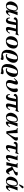

<svg xmlns="http://www.w3.org/2000/svg" viewBox="3540 -4310 1017 8138"><g transform="rotate(90 4049.0 -241.5)"><path d="M652 -149Q577 -1 490 15Q479 18 465.5 19Q452 20 436 12Q420 4 415 -15Q409 -35 422.5 -70.5Q436 -106 470 -176Q444 -133 423.5 -105Q403 -77 373.5 -46Q344 -15 309.5 0.5Q275 16 235 16Q192 16 157 3.5Q122 -9 101.5 -29Q81 -49 66 -75Q51 -101 47 -128Q43 -155 41 -180.5Q39 -206 45 -225Q67 -329 137 -404.5Q207 -480 314 -488Q396 -494 424 -439Q452 -384 435 -277L486 -479Q503 -476 546 -475Q589 -474 626 -480Q607 -450 564.5 -332Q522 -214 511 -158Q511 -157 508 -145.5Q505 -134 504 -128.5Q503 -123 502 -112Q501 -101 503.5 -95Q506 -89 511.5 -82.5Q517 -76 527 -73Q550 -67 582 -98Q614 -129 627 -161ZM398 -223Q407 -264 410 -298Q413 -332 410 -370Q407 -408 385.5 -428.5Q364 -449 325 -445Q232 -433 189 -213Q171 -128 188.5 -71Q206 -14 251 -14Q292 -14 334 -68.5Q376 -123 398 -223Z M1484 -524Q1481 -515 1476 -500.5Q1471 -486 1461 -455Q1451 -424 1444 -403.5Q1437 -383 1437 -384Q1419 -396 1387.5 -402Q1356 -408 1334 -408L1311 -409Q1285 -304 1260 -198Q1242 -114 1247 -85.5Q1252 -57 1285 -58Q1324 -60 1377 -155L1404 -142Q1383 -102 1360 -72Q1337 -42 1320 -27Q1303 -12 1282 -2Q1261 8 1253 9.5Q1245 11 1230 14Q1214 16 1193.5 15.5Q1173 15 1152 0Q1131 -15 1126 -41Q1123 -53 1123 -68.5Q1123 -84 1124 -97Q1125 -110 1129 -131.5Q1133 -153 1135.5 -165.5Q1138 -178 1144.5 -206Q1151 -234 1154 -246Q1163 -287 1179.5 -344.5Q1196 -402 1198 -410L1044 -411Q1032 -318 1017 -246Q1014 -233 1009 -205.5Q1004 -178 1001.5 -165.5Q999 -153 993.5 -131.5Q988 -110 984 -97Q980 -84 973 -68.5Q966 -53 958 -41Q934 -3 894 9Q854 21 829 14Q789 4 771 -11Q728 -48 720 -142L755 -155Q761 -112 775.5 -85Q790 -58 805 -59Q839 -60 855.5 -87.5Q872 -115 889 -198L933 -411Q926 -413 915 -414Q904 -415 877 -410.5Q850 -406 833 -390Q823 -382 816.5 -371Q810 -360 807.5 -352.5Q805 -345 801.5 -332Q798 -319 796 -314Q740 -311 723 -352Q706 -392 742 -431Q780 -473 857 -482Q866 -484 995 -483.5Q1124 -483 1136 -483Q1184 -484 1369 -484Q1440 -484 1449 -523Z M2031 -237Q2007 -113 1921 -46.5Q1835 20 1717 19Q1610 18 1555 -57Q1500 -132 1522 -247Q1544 -360 1622 -425Q1700 -490 1830 -492Q1942 -494 1999 -427.5Q2056 -361 2031 -237ZM1877 -206Q1950 -463 1824 -463Q1776 -462 1731 -401Q1686 -340 1663 -225Q1643 -137 1660 -73.5Q1677 -10 1731 -11Q1763 -12 1806 -59.5Q1849 -107 1877 -206Z M2635 -250Q2624 -188 2587 -127Q2550 -66 2497 -28Q2448 8 2386.5 17.5Q2325 27 2297 10Q2270 -5 2265 -17L2294 -48Q2304 -23 2331 -21Q2423 -11 2470 -205Q2503 -326 2496.5 -396Q2490 -466 2432 -463Q2395 -461 2366.5 -437.5Q2338 -414 2315.5 -369Q2293 -324 2277.5 -275Q2262 -226 2245 -154Q2227 -81 2219.5 -38Q2212 5 2218 60Q2224 115 2256 140Q2265 149 2284.5 147.5Q2304 146 2319 141Q2334 136 2354 128.5Q2374 121 2384 120Q2471 105 2510 128Q2522 139 2523 162.5Q2524 186 2509.5 212.5Q2495 239 2472 247Q2468 231 2446 220Q2423 210 2375.5 211Q2328 212 2307 210Q2207 197 2163 149Q2145 131 2135 119Q2125 107 2110 70Q2095 33 2092 -14Q2086 -145 2128 -250Q2224 -497 2447 -495Q2552 -494 2604 -428Q2656 -362 2635 -250Z M3237 -250Q3226 -188 3189 -127Q3152 -66 3099 -28Q3050 8 2988.5 17.5Q2927 27 2899 10Q2872 -5 2867 -17L2896 -48Q2906 -23 2933 -21Q3025 -11 3072 -205Q3105 -326 3098.5 -396Q3092 -466 3034 -463Q2997 -461 2968.5 -437.5Q2940 -414 2917.5 -369Q2895 -324 2879.5 -275Q2864 -226 2847 -154Q2829 -81 2821.5 -38Q2814 5 2820 60Q2826 115 2858 140Q2867 149 2886.5 147.5Q2906 146 2921 141Q2936 136 2956 128.5Q2976 121 2986 120Q3073 105 3112 128Q3124 139 3125 162.5Q3126 186 3111.5 212.5Q3097 239 3074 247Q3070 231 3048 220Q3025 210 2977.5 211Q2930 212 2909 210Q2809 197 2765 149Q2747 131 2737 119Q2727 107 2712 70Q2697 33 2694 -14Q2688 -145 2730 -250Q2826 -497 3049 -495Q3154 -494 3206 -428Q3258 -362 3237 -250Z M3852 -213Q3818 -147 3774 -99Q3730 -51 3689 -28.5Q3648 -6 3617 4Q3586 14 3563 14Q3497 16 3456.5 1.5Q3416 -13 3391 -51Q3353 -109 3385 -237Q3388 -250 3395 -271Q3402 -292 3408 -309Q3414 -326 3418.5 -343.5Q3423 -361 3423 -373.5Q3423 -386 3416 -392Q3402 -404 3376.5 -385.5Q3351 -367 3333 -342L3314 -317L3292 -335Q3349 -410 3387 -445Q3465 -513 3536 -484Q3558 -475 3564 -451.5Q3570 -428 3563 -395Q3556 -362 3545 -330Q3534 -298 3521 -259.5Q3508 -221 3504 -198Q3494 -143 3493 -116Q3492 -89 3501 -64Q3506 -51 3510.5 -43Q3515 -35 3529 -27.5Q3543 -20 3565 -20Q3614 -20 3657 -73Q3700 -126 3728 -225Q3741 -283 3740.5 -318Q3740 -353 3734 -393.5Q3728 -434 3728 -440Q3729 -470 3765 -484Q3777 -492 3805 -490Q3833 -488 3851 -477Q3878 -459 3884.5 -408Q3891 -357 3881 -303Q3871 -249 3852 -213Z M4728 -524Q4725 -515 4720 -500.5Q4715 -486 4705 -455Q4695 -424 4688 -403.5Q4681 -383 4681 -384Q4663 -396 4631.5 -402Q4600 -408 4578 -408L4555 -409Q4529 -304 4504 -198Q4486 -114 4491 -85.5Q4496 -57 4529 -58Q4568 -60 4621 -155L4648 -142Q4627 -102 4604 -72Q4581 -42 4564 -27Q4547 -12 4526 -2Q4505 8 4497 9.5Q4489 11 4474 14Q4458 16 4437.5 15.5Q4417 15 4396 0Q4375 -15 4370 -41Q4367 -53 4367 -68.5Q4367 -84 4368 -97Q4369 -110 4373 -131.5Q4377 -153 4379.5 -165.5Q4382 -178 4388.5 -206Q4395 -234 4398 -246Q4407 -287 4423.5 -344.5Q4440 -402 4442 -410L4288 -411Q4276 -318 4261 -246Q4258 -233 4253 -205.5Q4248 -178 4245.5 -165.5Q4243 -153 4237.5 -131.5Q4232 -110 4228 -97Q4224 -84 4217 -68.5Q4210 -53 4202 -41Q4178 -3 4138 9Q4098 21 4073 14Q4033 4 4015 -11Q3972 -48 3964 -142L3999 -155Q4005 -112 4019.5 -85Q4034 -58 4049 -59Q4083 -60 4099.5 -87.5Q4116 -115 4133 -198L4177 -411Q4170 -413 4159 -414Q4148 -415 4121 -410.5Q4094 -406 4077 -390Q4067 -382 4060.5 -371Q4054 -360 4051.5 -352.5Q4049 -345 4045.5 -332Q4042 -319 4040 -314Q3984 -311 3967 -352Q3950 -392 3986 -431Q4024 -473 4101 -482Q4110 -484 4239 -483.5Q4368 -483 4380 -483Q4428 -484 4613 -484Q4684 -484 4693 -523Z M5370 -149Q5295 -1 5208 15Q5197 18 5183.5 19Q5170 20 5154 12Q5138 4 5133 -15Q5127 -35 5140.5 -70.5Q5154 -106 5188 -176Q5162 -133 5141.5 -105Q5121 -77 5091.5 -46Q5062 -15 5027.5 0.5Q4993 16 4953 16Q4910 16 4875 3.5Q4840 -9 4819.5 -29Q4799 -49 4784 -75Q4769 -101 4765 -128Q4761 -155 4759 -180.5Q4757 -206 4763 -225Q4785 -329 4855 -404.5Q4925 -480 5032 -488Q5114 -494 5142 -439Q5170 -384 5153 -277L5204 -479Q5221 -476 5264 -475Q5307 -474 5344 -480Q5325 -450 5282.5 -332Q5240 -214 5229 -158Q5229 -157 5226 -145.5Q5223 -134 5222 -128.5Q5221 -123 5220 -112Q5219 -101 5221.5 -95Q5224 -89 5229.5 -82.5Q5235 -76 5245 -73Q5268 -67 5300 -98Q5332 -129 5345 -161ZM5116 -223Q5125 -264 5128 -298Q5131 -332 5128 -370Q5125 -408 5103.5 -428.5Q5082 -449 5043 -445Q4950 -433 4907 -213Q4889 -128 4906.5 -71Q4924 -14 4969 -14Q5010 -14 5052 -68.5Q5094 -123 5116 -223Z M5939 -409Q5934 -375 5912 -342Q5890 -309 5842 -256.5Q5794 -204 5775 -181Q5671 -57 5640 1Q5631 -2 5593 -2Q5555 -2 5546 0Q5499 -351 5481 -408Q5479 -416 5475 -422Q5471 -428 5467 -432Q5463 -436 5457 -439Q5451 -442 5447 -443.5Q5443 -445 5435 -445.5Q5427 -446 5424.5 -446Q5422 -446 5413.5 -446Q5405 -446 5404 -446L5412 -483Q5428 -479 5504 -476Q5580 -473 5621 -481Q5621 -254 5638 -66Q5695 -150 5743 -242.5Q5791 -335 5801 -389Q5804 -404 5803 -416Q5802 -428 5799 -436.5Q5796 -445 5792.5 -450.5Q5789 -456 5786 -459L5784 -462L5787 -465Q5790 -468 5795 -472Q5800 -476 5807 -480.5Q5814 -485 5825.5 -488Q5837 -491 5850 -492Q5896 -494 5921 -474.5Q5946 -455 5939 -409Z M6516 -515Q6513 -506 6508.5 -492Q6504 -478 6494 -447.5Q6484 -417 6477 -398L6471 -378Q6453 -390 6415.5 -396.5Q6378 -403 6350 -404H6322Q6292 -304 6268 -198Q6249 -114 6253.5 -85.5Q6258 -57 6292 -58Q6332 -60 6383 -155L6411 -142Q6390 -102 6367 -72Q6344 -42 6327 -27Q6310 -12 6289 -2Q6268 8 6260 9.5Q6252 11 6237 14Q6221 16 6200.5 15.5Q6180 15 6159 0Q6138 -15 6133 -41Q6130 -53 6130 -68.5Q6130 -84 6131 -97Q6132 -110 6136 -131.5Q6140 -153 6142.5 -165.5Q6145 -178 6151.5 -206Q6158 -234 6161 -246Q6170 -289 6186 -344Q6202 -399 6203 -402Q6200 -401 6178.5 -402.5Q6157 -404 6135 -400.5Q6113 -397 6098 -385Q6079 -369 6072.5 -354Q6066 -339 6062 -316Q6015 -307 5998.5 -348Q5982 -389 6011 -431Q6048 -482 6129 -479Q6351 -470 6399 -470Q6471 -470 6480 -517Z M6824 -146Q6751 -2 6659 14Q6631 21 6594 7Q6557 -7 6552 -44Q6544 -112 6581 -248Q6586 -264 6594 -292Q6602 -320 6606.5 -336Q6611 -352 6617 -375.5Q6623 -399 6623.5 -407Q6624 -415 6623 -426Q6616 -446 6570 -446L6579 -483Q6591 -480 6665 -477.5Q6739 -475 6776 -480Q6730 -354 6689 -198Q6681 -168 6677.5 -146.5Q6674 -125 6673.5 -104Q6673 -83 6681 -72Q6689 -61 6705 -62Q6724 -63 6748 -89Q6772 -115 6796 -158Z M7418 -427Q7414 -406 7391.5 -385Q7369 -364 7335.5 -347Q7302 -330 7274 -318Q7246 -306 7215 -295Q7184 -284 7182 -283Q7210 -214 7233 -169Q7255 -128 7270.5 -111.5Q7286 -95 7303 -97Q7317 -98 7328 -110.5Q7339 -123 7342.5 -130.5Q7346 -138 7351 -153L7380 -140Q7359 -65 7320.5 -25.5Q7282 14 7246 14Q7162 14 7113 -95L7057 -226L7021 -211Q7006 -133 6988 -1Q6970 -6 6918 -6Q6866 -6 6850 -1Q6883 -103 6915 -247Q6949 -401 6944 -427Q6940 -446 6890 -446L6898 -482Q7040 -467 7095 -481Q7057 -377 7032 -245Q7189 -312 7261 -388Q7279 -410 7278 -427Q7277 -444 7266 -454L7256 -464Q7292 -486 7355 -486Q7367 -486 7380.5 -483Q7394 -480 7408.5 -465.5Q7423 -451 7418 -427Z M8080 -149Q8005 -1 7918 15Q7907 18 7893.5 19Q7880 20 7863.5 12Q7847 4 7842 -15Q7838 -29 7845.5 -55.5Q7853 -82 7863 -104Q7873 -126 7898 -176Q7871 -132 7851 -104.5Q7831 -77 7801 -46Q7771 -15 7737 0.5Q7703 16 7663 16Q7611 16 7572 -1.5Q7533 -19 7513 -46.5Q7493 -74 7480 -107Q7467 -140 7468 -170.5Q7469 -201 7472 -225Q7495 -330 7565 -405Q7635 -480 7742 -488Q7824 -494 7852 -439Q7880 -384 7862 -277L7914 -479Q7931 -476 7973.5 -475Q8016 -474 8054 -480Q8035 -450 7992.5 -332.5Q7950 -215 7938 -158Q7938 -157 7934.5 -143Q7931 -129 7930.5 -121.5Q7930 -114 7930.5 -102.5Q7931 -91 7937 -83.5Q7943 -76 7955 -73Q7978 -67 8010 -98Q8042 -129 8055 -161ZM7826 -223Q7831 -249 7834.5 -271.5Q7838 -294 7839.5 -322.5Q7841 -351 7837 -372Q7833 -393 7824.5 -411.5Q7816 -430 7797.5 -439Q7779 -448 7753 -445Q7660 -433 7617 -213Q7599 -128 7616.5 -71Q7634 -14 7679 -14Q7720 -14 7762 -68.5Q7804 -123 7826 -223ZM7946 -659 7833 -545H7790L7862 -693Q7871 -711 7881 -720Q7891 -729 7903 -729.5Q7915 -730 7921 -729Q7927 -728 7939 -724Q7961 -716 7961 -693.5Q7961 -671 7946 -659Z"/></g></svg>

Font: GFS Artemisia
Style: Bold Italic
Weight: 700
Italic angle: -12°
Designer: Designed by Takis Katsoulidis and George D. Matthiopoulos.
Foundry: Designed by Takis Katsoulidis and George D. Matthiopoulos.
Version: Version 1.0